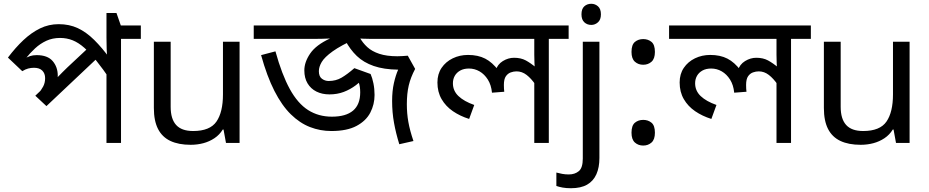

<svg xmlns="http://www.w3.org/2000/svg" viewBox="-20 -757 4923 1017"><path d="M726 -622V-551H621V0H544V-396L566 -332Q525 -392 491 -434.5Q457 -477 426.5 -504Q396 -531 365 -543.5Q334 -556 298 -556Q258 -556 225.5 -541Q193 -526 166 -501Q139 -476 116 -447L108 -445Q124 -455 139.5 -460Q155 -465 174 -465Q232 -465 259 -433.5Q286 -402 286 -356Q286 -345 285 -335Q284 -325 282 -320L265 -326Q277 -339 288 -351Q299 -363 311.5 -375Q324 -387 337 -400L461 -516L510 -463L226 -195L167 -250L249 -328L213 -285L183 -262Q198 -279 208.5 -298.5Q219 -318 219 -343Q219 -368 204 -383Q189 -398 160 -398Q144 -398 129 -394Q114 -390 98 -380L22 -452Q62 -505 104 -544.5Q146 -584 192 -606.5Q238 -629 291 -629Q347 -629 392 -608Q437 -587 479 -545.5Q521 -504 567 -441L549 -446Q546 -470 545 -498Q544 -526 544 -558V-688H597L620 -622Z M1249 -536V0H1177L1164 -71H1160Q1143 -43 1116 -25Q1089 -7 1057 1.5Q1025 10 990 10Q926 10 882.5 -10.5Q839 -31 817 -74Q795 -117 795 -185V-536H884V-191Q884 -127 913 -95Q942 -63 1003 -63Q1092 -63 1126.5 -113Q1161 -163 1161 -257V-536Z M1735 -63Q1676 -63 1622 -84Q1568 -105 1520.5 -151.5Q1473 -198 1433.5 -275.5Q1394 -353 1363 -465L1439 -485Q1473 -362 1515 -285.5Q1557 -209 1612 -174Q1667 -139 1738 -139Q1812 -139 1850 -171Q1888 -203 1888 -268Q1888 -299 1880 -321Q1872 -343 1864 -358H1924Q1896 -329 1865.5 -306Q1835 -283 1800.5 -270Q1766 -257 1725 -257Q1686 -257 1656 -272Q1626 -287 1609 -315.5Q1592 -344 1592 -384Q1592 -428 1623 -473.5Q1654 -519 1728 -553Q1708 -552 1682.5 -551.5Q1657 -551 1632 -551H1324V-622H2261V-551H1948Q1924 -551 1905 -552Q1886 -553 1869 -554Q1785 -516 1742 -485Q1699 -454 1684 -428.5Q1669 -403 1669 -380Q1669 -352 1685 -340Q1701 -328 1721 -328Q1759 -328 1789 -345.5Q1819 -363 1857 -396L1943 -365Q1952 -345 1958 -315.5Q1964 -286 1964 -254Q1964 -204 1941.5 -160.5Q1919 -117 1868.5 -90Q1818 -63 1735 -63ZM2135 -205Q2135 -156 2143 -111Q2151 -66 2170 -10L2095 7Q2077 -51 2067 -106.5Q2057 -162 2057 -222Q2057 -275 2066.5 -317Q2076 -359 2089 -388Q2013 -389 1959.5 -407.5Q1906 -426 1870 -460.5Q1834 -495 1809 -543L1885 -559Q1901 -530 1925.5 -507.5Q1950 -485 1989 -472Q2028 -459 2085 -459Q2099 -459 2112 -460Q2125 -461 2140 -462L2179 -392Q2155 -347 2145 -304Q2135 -261 2135 -205Z M2992 -622V-551H2887V0H2810V-335L2816 -309Q2794 -341 2769.5 -360Q2745 -379 2716 -379Q2701 -379 2685.5 -373.5Q2670 -368 2659.5 -353Q2649 -338 2649 -307Q2649 -296 2649.5 -287.5Q2650 -279 2651 -271L2586 -266Q2582 -307 2564 -335.5Q2546 -364 2520 -379Q2494 -394 2464 -394Q2437 -394 2418 -383.5Q2399 -373 2389 -355.5Q2379 -338 2379 -316Q2379 -276 2408.5 -248Q2438 -220 2492 -201L2465 -127Q2417 -142 2379 -168Q2341 -194 2319 -232Q2297 -270 2297 -320Q2297 -365 2319 -397.5Q2341 -430 2378 -448Q2415 -466 2459 -466Q2512 -466 2550 -446.5Q2588 -427 2620 -384L2605 -383Q2615 -416 2643.5 -433.5Q2672 -451 2703 -451Q2739 -451 2765 -437Q2791 -423 2822 -397L2813 -382Q2812 -403 2811 -424Q2810 -445 2810 -467V-551H2241V-622Z M3004 240Q2979 240 2960 236.5Q2941 233 2927 228V157Q2942 161 2958 164Q2974 167 2993 167Q3025 167 3046 149.5Q3067 132 3067 83V-536H3155V80Q3155 130 3139 166Q3123 202 3090 221Q3057 240 3004 240ZM3060 -681Q3060 -710 3075 -723.5Q3090 -737 3112 -737Q3132 -737 3147.5 -723.5Q3163 -710 3163 -681Q3163 -653 3147.5 -639Q3132 -625 3112 -625Q3090 -625 3075 -639Q3060 -653 3060 -681Z M3387 -414Q3361 -414 3343 -430Q3325 -446 3325 -482Q3325 -520 3343 -535Q3361 -550 3387 -550Q3413 -550 3431 -535Q3449 -520 3449 -482Q3449 -446 3431 -430Q3413 -414 3387 -414ZM3387 14Q3361 14 3343 -2Q3325 -18 3325 -54Q3325 -92 3343 -107Q3361 -122 3387 -122Q3413 -122 3431 -107Q3449 -92 3449 -54Q3449 -18 3431 -2Q3413 14 3387 14Z M4275 -622V-551H4170V0H4093V-335L4099 -309Q4077 -341 4052.5 -360Q4028 -379 3999 -379Q3984 -379 3968.5 -373.5Q3953 -368 3942.5 -353Q3932 -338 3932 -307Q3932 -296 3932.5 -287.5Q3933 -279 3934 -271L3869 -266Q3865 -307 3847 -335.5Q3829 -364 3803 -379Q3777 -394 3747 -394Q3720 -394 3701 -383.5Q3682 -373 3672 -355.5Q3662 -338 3662 -316Q3662 -276 3691.5 -248Q3721 -220 3775 -201L3748 -127Q3700 -142 3662 -168Q3624 -194 3602 -232Q3580 -270 3580 -320Q3580 -365 3602 -397.5Q3624 -430 3661 -448Q3698 -466 3742 -466Q3795 -466 3833 -446.5Q3871 -427 3903 -384L3888 -383Q3898 -416 3926.5 -433.5Q3955 -451 3986 -451Q4022 -451 4048 -437Q4074 -423 4105 -397L4096 -382Q4095 -403 4094 -424Q4093 -445 4093 -467V-551H3524V-622Z M4798 -536V0H4726L4713 -71H4709Q4692 -43 4665 -25Q4638 -7 4606 1.5Q4574 10 4539 10Q4475 10 4431.5 -10.5Q4388 -31 4366 -74Q4344 -117 4344 -185V-536H4433V-191Q4433 -127 4462 -95Q4491 -63 4552 -63Q4641 -63 4675.5 -113Q4710 -163 4710 -257V-536Z"/></svg>

Font: hexbangla15
Style: Regular
Weight: 400
Designer: Jelle Bosma - Monotype Design Team
Foundry: Monotype Imaging Inc.
Version: Version 2.006